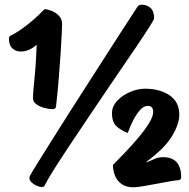

<svg xmlns="http://www.w3.org/2000/svg" viewBox="-20 -765 805 816"><path d="M203 -301Q190 -301 170 -306Q150 -311 135 -321.5Q120 -332 120 -349Q120 -368 126.5 -430.5Q133 -493 136 -575Q104 -546 68 -546Q47 -546 32.5 -559.5Q18 -573 18 -601Q18 -609 24 -613Q49 -625 76 -644.5Q103 -664 127.5 -686Q152 -708 169 -726Q181 -726 199 -719Q217 -712 230.5 -698Q244 -684 244 -662Q244 -658 242.5 -623.5Q241 -589 237.5 -536Q234 -483 229 -423.5Q224 -364 218 -311Q216 -301 203 -301ZM159 30Q150 30 137.5 25Q125 20 115 11Q105 2 105 -10Q105 -15 108 -19Q116 -34 140 -72.5Q164 -111 198 -165Q232 -219 271.5 -281.5Q311 -344 352.5 -408Q394 -472 431.5 -531Q469 -590 499 -636Q529 -682 546.5 -709Q564 -736 564 -736Q569 -745 583 -745Q603 -745 619 -732Q635 -719 635 -687Q635 -682 613 -647.5Q591 -613 554 -558.5Q517 -504 471.5 -437.5Q426 -371 379 -301Q332 -231 289.5 -167.5Q247 -104 215.5 -54.5Q184 -5 171 21Q167 30 159 30ZM547 31Q516 31 496.5 17Q477 3 468.5 -19Q460 -41 460 -64Q483 -87 512 -117.5Q541 -148 568.5 -180.5Q596 -213 613.5 -241.5Q631 -270 631 -289Q631 -315 608 -315Q590 -315 573.5 -295.5Q557 -276 544 -249.5Q531 -223 523 -200Q498 -209 477 -226.5Q456 -244 456 -284Q456 -313 478 -336.5Q500 -360 532.5 -374Q565 -388 597 -388Q659 -388 700.5 -360Q742 -332 742 -278Q742 -237 710.5 -185.5Q679 -134 603 -78V-75Q624 -84 639 -90.5Q654 -97 673 -97Q750 -97 750 -11Q750 -5 746 -2Q742 1 738 1Q729 1 703 5.5Q677 10 646 16Q615 22 587.5 26.5Q560 31 547 31Z"/></svg>

Font: Protest Riot
Style: Regular
Weight: 400
Designer: Octavio Pardo
Foundry: Ashler Design
Version: Version 2.005; ttfautohint (v1.8.4.7-5d5b)